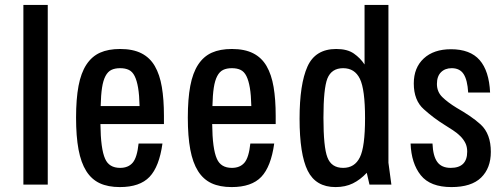

<svg xmlns="http://www.w3.org/2000/svg" viewBox="-20 -750 2043 780"><path d="M75 -730H174V0H75Z M468 -68Q501 -68 519 -89Q537 -110 543 -167H640Q627 -73 587.5 -31.5Q548 10 467 10Q419 10 385.5 -5.5Q352 -21 330.5 -55Q309 -89 299 -142.5Q289 -196 289 -272Q289 -348 299 -401Q309 -454 331 -487.5Q353 -521 386.5 -536Q420 -551 468 -551Q520 -551 554.5 -533.5Q589 -516 609 -481.5Q629 -447 637.5 -396.5Q646 -346 646 -280V-246H388Q389 -145 407 -105Q423 -68 468 -68ZM468 -473Q447 -473 432.5 -466Q418 -459 408.5 -441Q399 -423 394.5 -393.5Q390 -364 389 -319H547Q546 -364 541 -393.5Q536 -423 527 -441Q518 -459 503.5 -466Q489 -473 468 -473Z M922 -68Q955 -68 973 -89Q991 -110 997 -167H1094Q1081 -73 1041.5 -31.5Q1002 10 921 10Q873 10 839.5 -5.5Q806 -21 784.5 -55Q763 -89 753 -142.5Q743 -196 743 -272Q743 -348 753 -401Q763 -454 785 -487.5Q807 -521 840.5 -536Q874 -551 922 -551Q974 -551 1008.5 -533.5Q1043 -516 1063 -481.5Q1083 -447 1091.5 -396.5Q1100 -346 1100 -280V-246H842Q843 -145 861 -105Q877 -68 922 -68ZM922 -473Q901 -473 886.5 -466Q872 -459 862.5 -441Q853 -423 848.5 -393.5Q844 -364 843 -319H1001Q1000 -364 995 -393.5Q990 -423 981 -441Q972 -459 957.5 -466Q943 -473 922 -473Z M1461 -730H1558V-89L1570 0H1481L1470 -48Q1444 -20 1413.5 -5Q1383 10 1343 10Q1263 10 1230 -56.5Q1197 -123 1197 -268Q1197 -408 1229 -479.5Q1261 -551 1346 -551Q1391 -551 1417.5 -532.5Q1444 -514 1461 -488ZM1463 -270Q1463 -387 1442 -430Q1421 -473 1374 -473Q1327 -473 1310 -431Q1294 -390 1294 -272Q1294 -152 1310 -111Q1326 -68 1374 -68Q1421 -68 1442 -111Q1463 -153 1463 -270Z M1974 -133Q1974 -67 1934.5 -28.5Q1895 10 1814 10Q1728 10 1689.5 -38Q1651 -86 1648 -167H1737Q1739 -116 1756.5 -92Q1774 -68 1811 -68Q1878 -68 1878 -134Q1878 -154 1870.5 -169Q1863 -184 1850 -197Q1837 -210 1820 -221Q1803 -232 1784 -244Q1763 -257 1742.5 -272.5Q1722 -288 1702 -306Q1661 -342 1661 -411Q1661 -475 1701.5 -512.5Q1742 -550 1812 -550Q1890 -550 1928.5 -506Q1967 -462 1971 -374H1882Q1879 -425 1863.5 -449Q1848 -473 1815 -473Q1788 -473 1771.5 -456.5Q1755 -440 1755 -409Q1755 -377 1777 -355.5Q1799 -334 1835 -312Q1863 -296 1887.5 -279.5Q1912 -263 1933 -244Q1974 -206 1974 -133Z"/></svg>

Font: Medium
Style: Regular
Weight: 500
Designer: Fernando Haro
Foundry: deFharo
Version: Version 1.787